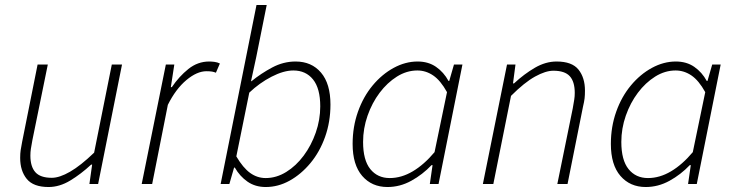

<svg xmlns="http://www.w3.org/2000/svg" viewBox="-20 -739 2956 771"><path d="M175 12Q114 12 87.5 -20.5Q61 -53 61 -105Q61 -123 63 -136Q65 -149 69 -170L131 -480H172L110 -176Q106 -155 104 -141.5Q102 -128 102 -114Q102 -70 122 -47.5Q142 -25 188 -25Q219 -25 261.5 -49.5Q304 -74 358 -126L429 -480H470L374 0H339L350 -78H346Q305 -40 262 -14Q219 12 175 12Z M549 0 646 -480H680L666 -389H670Q699 -432 736.5 -462Q774 -492 820 -492Q830 -492 841.5 -490.5Q853 -489 863 -484L847 -447Q840 -450 831.5 -451.5Q823 -453 809 -453Q771 -453 728.5 -417.5Q686 -382 654 -318L591 0Z M1047 12Q1005 12 974 -9.5Q943 -31 923 -66H920L901 0H866L1010 -719H1051L1009 -510L988 -413H990Q1028 -444 1073 -468Q1118 -492 1167 -492Q1231 -492 1269 -447.5Q1307 -403 1307 -319Q1307 -250 1285.5 -189.5Q1264 -129 1226.5 -84Q1189 -39 1143 -13.5Q1097 12 1047 12ZM1047 -24Q1090 -24 1129.5 -48.5Q1169 -73 1199.5 -114Q1230 -155 1248 -206.5Q1266 -258 1266 -312Q1266 -384 1237 -420Q1208 -456 1158 -456Q1119 -456 1070.5 -431Q1022 -406 981 -367L929 -111Q956 -65 984.5 -44.5Q1013 -24 1047 -24Z M1536 12Q1473 12 1434.5 -32.5Q1396 -77 1396 -161Q1396 -230 1417.5 -290.5Q1439 -351 1476.5 -396Q1514 -441 1561 -466.5Q1608 -492 1657 -492Q1700 -492 1731 -470.5Q1762 -449 1781 -414H1784L1803 -480H1837L1741 0H1706L1717 -76H1713Q1677 -38 1631.5 -13Q1586 12 1536 12ZM1545 -24Q1592 -24 1637.5 -51Q1683 -78 1725 -128L1775 -369Q1749 -416 1719.5 -436Q1690 -456 1656 -456Q1613 -456 1574 -431.5Q1535 -407 1504.5 -366.5Q1474 -326 1456 -274.5Q1438 -223 1438 -169Q1438 -96 1467 -60Q1496 -24 1545 -24Z M1919 0 2016 -480H2050L2040 -404H2044Q2085 -442 2128 -467Q2171 -492 2215 -492Q2277 -492 2303 -459.5Q2329 -427 2329 -375Q2329 -357 2327.5 -344Q2326 -331 2321 -310L2259 0H2218L2280 -304Q2284 -327 2286 -339.5Q2288 -352 2288 -366Q2288 -411 2268 -433Q2248 -455 2202 -455Q2171 -455 2128.5 -431.5Q2086 -408 2032 -354L1961 0Z M2573 12Q2510 12 2471.5 -32.5Q2433 -77 2433 -161Q2433 -230 2454.5 -290.5Q2476 -351 2513.5 -396Q2551 -441 2598 -466.5Q2645 -492 2694 -492Q2737 -492 2768 -470.5Q2799 -449 2818 -414H2821L2840 -480H2874L2778 0H2743L2754 -76H2750Q2714 -38 2668.5 -13Q2623 12 2573 12ZM2582 -24Q2629 -24 2674.5 -51Q2720 -78 2762 -128L2812 -369Q2786 -416 2756.5 -436Q2727 -456 2693 -456Q2650 -456 2611 -431.5Q2572 -407 2541.5 -366.5Q2511 -326 2493 -274.5Q2475 -223 2475 -169Q2475 -96 2504 -60Q2533 -24 2582 -24Z"/></svg>

Font: Source Sans 3 ExtraLight Light
Style: Italic
Weight: 300
Italic angle: -11°
Version: Version 3.052;hotconv 1.1.0;makeotfexe 2.6.0